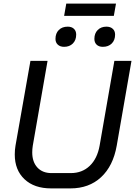

<svg xmlns="http://www.w3.org/2000/svg" viewBox="-20 -1038 750 1066"><path d="M62 -180Q62 -206 66 -229L149 -700H244L162 -229Q159 -210 159 -192Q159 -139 187.5 -108Q216 -77 266 -77H373Q436 -77 478 -117Q520 -157 533 -229L615 -700H710L628 -229Q608 -116 541 -54Q474 8 371 8H264Q170 8 116 -43Q62 -94 62 -180ZM348 -1018H624L612 -950H336ZM288 -822Q288 -853 306.5 -871.5Q325 -890 356 -890Q378 -890 390.5 -878Q403 -866 403 -846Q403 -815 384.5 -796.5Q366 -778 336 -778Q314 -778 301 -790Q288 -802 288 -822ZM504 -822Q504 -853 522.5 -871.5Q541 -890 571 -890Q593 -890 606 -878Q619 -866 619 -846Q619 -815 600.5 -796.5Q582 -778 551 -778Q529 -778 516.5 -790Q504 -802 504 -822Z"/></svg>

Font: Bai Jamjuree Medium
Style: Italic
Weight: 500
Italic angle: -10°
Version: Version 1.000; ttfautohint (v1.6)